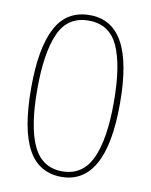

<svg xmlns="http://www.w3.org/2000/svg" viewBox="-83 -786 676 858"><g transform="rotate(10 255.0 -357.0)"><path d="M255 10Q152 10 102.5 -80.5Q53 -171 53 -359Q53 -539 101.5 -631.5Q150 -724 256 -724Q356 -724 406 -633.5Q456 -543 456 -358Q456 -172 405 -81Q354 10 255 10ZM254 -15Q346 -15 387 -102.5Q428 -190 428 -358Q428 -526 388.5 -612.5Q349 -699 255 -699Q159 -699 120 -610.5Q81 -522 81 -358Q81 -186 122 -100.5Q163 -15 254 -15Z"/></g></svg>

Font: Noto Serif Ethiopic SemiCondensed Thin
Style: Regular
Weight: 100
Width: 4
Designer: Monotype Design Team
Foundry: Monotype Imaging Inc.
Version: Version 2.102; ttfautohint (v1.8.4.7-5d5b)